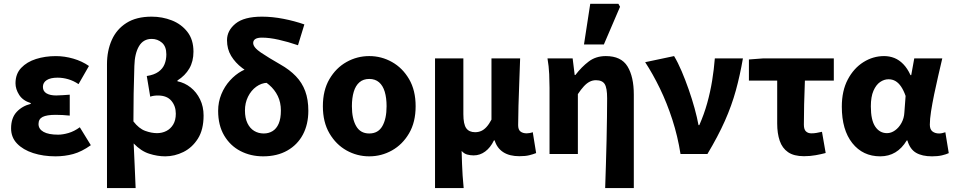

<svg xmlns="http://www.w3.org/2000/svg" viewBox="-20 -799 4946 996"><path d="M267.8 12Q204.7 12 152.1 -4.9Q99.6 -21.9 68.5 -54.2Q37.5 -86.4 37.5 -133.1Q37.5 -187.1 66.2 -218.1Q94.8 -249.1 139.5 -260.2V-264.2Q98.4 -277.1 79.4 -306.9Q60.4 -336.7 60.4 -366.9Q60.4 -415.7 89.9 -446.8Q119.3 -477.9 166.9 -493Q214.5 -508 269.8 -508Q314.8 -508 360.3 -494.8Q405.8 -481.6 441.4 -456.7L387.4 -362.6Q362 -379.8 334.4 -387.9Q306.7 -396.1 278.1 -396.1Q242 -396.1 222.3 -383.4Q202.6 -370.7 202.6 -348.4Q202.6 -325.9 220.9 -314.9Q239.2 -303.8 271.4 -303.8Q287.5 -303.8 305.9 -305.3Q324.4 -306.8 341.8 -307.8V-199.3Q324 -201.3 304.8 -202.3Q285.7 -203.3 268.7 -203.3Q222.7 -203.3 201.2 -192.5Q179.8 -181.7 179.8 -155.8Q179.8 -129.6 205.8 -115Q231.8 -100.4 281.6 -100.4Q305.6 -100.4 335.2 -109Q364.8 -117.6 394 -138.8L451.2 -45.8Q403.5 -11.8 359.6 0.1Q315.6 12 267.8 12Z M535 176.7V-465.9Q535 -535.6 559.8 -591.4Q584.5 -647.2 635.9 -679.9Q687.2 -712.6 766.7 -712.6Q821.7 -712.6 871.2 -693.3Q920.7 -673.9 952.2 -633.6Q983.6 -593.3 983.6 -530.9Q983.6 -480.5 962.1 -443.7Q940.6 -406.8 900.4 -381.4V-377.4Q938.2 -369.8 968.9 -345.4Q999.6 -321.1 1017.8 -283.6Q1036.1 -246.1 1036.1 -199.5Q1036.1 -126.4 1006.6 -79.7Q977 -33.1 931.3 -10.5Q885.6 12 837.3 12Q796.5 12 754 -1.6Q711.4 -15.1 673.4 -54.8Q676.2 4.1 678.7 61.6Q681.2 119.1 683.6 176.7ZM794.4 -108.3Q820.8 -108.3 842.9 -119.5Q865 -130.7 878.5 -153.1Q892 -175.6 892 -209.4Q892 -248.8 868.9 -276.2Q845.8 -303.6 799.1 -303.6Q776.9 -303.6 759.3 -297.6L741.4 -404.7Q779.5 -410.5 801.9 -426.6Q824.4 -442.8 833.6 -466Q842.9 -489.2 842.9 -516.9Q842.9 -557.9 820.1 -577.6Q797.2 -597.2 767 -597.2Q723.3 -597.2 701 -559.3Q678.7 -521.4 677 -456.8Q674.6 -384.2 673.3 -312.9Q672.1 -241.7 672.1 -169.1Q700.7 -131.9 733.3 -120.1Q765.9 -108.3 794.4 -108.3Z M1344.9 12Q1280.2 12 1227.2 -15.5Q1174.2 -43 1142.9 -96Q1111.6 -149 1111.6 -224Q1111.6 -269.9 1128.3 -310.4Q1145 -350.9 1173 -381.6Q1200.9 -412.3 1234 -430.5Q1267.1 -448.6 1299.7 -449.3L1366.7 -369.6Q1335.8 -368.5 1309.2 -349.1Q1282.5 -329.6 1266.6 -297.4Q1250.7 -265.2 1250.7 -226Q1250.7 -186.7 1263.6 -159.9Q1276.6 -133.1 1298.6 -119.9Q1320.6 -106.6 1348.2 -106.6Q1373.9 -106.6 1394.1 -119Q1414.3 -131.3 1425.7 -157.7Q1437.1 -184.1 1437.1 -225.6Q1437.1 -267.9 1421 -301Q1404.9 -334.2 1376.3 -358.6Q1347.8 -383.1 1310.8 -400.7Q1271.5 -419.9 1236.2 -446.5Q1200.9 -473.2 1179.2 -508.8Q1157.6 -544.4 1157.6 -590.4Q1157.6 -640.4 1201.8 -676.5Q1246 -712.6 1339.1 -712.6Q1393 -712.6 1450.5 -701.3Q1508.1 -690.1 1558.9 -672.3L1525.8 -564.3Q1474 -582.1 1425.8 -592.9Q1377.5 -603.8 1338.8 -603.8Q1315.6 -603.8 1304.5 -596.5Q1293.4 -589.2 1293.4 -576Q1293.4 -553.3 1333.5 -526.3Q1373.6 -499.3 1434.3 -464.6Q1482.2 -437.6 1514.7 -403.8Q1547.2 -370.1 1563.3 -326.3Q1579.5 -282.5 1579.5 -224.4Q1579.5 -154.2 1551.4 -101.1Q1523.3 -48 1470.4 -18Q1417.6 12 1344.9 12Z M1895.5 12Q1832.4 12 1777.6 -18.6Q1722.9 -49.3 1688.9 -107.4Q1654.9 -165.4 1654.9 -247.9Q1654.9 -330.5 1688.9 -388.6Q1722.9 -446.7 1777.6 -477.4Q1832.4 -508.1 1895.5 -508.1Q1958.6 -508.1 2013.3 -477.4Q2068.1 -446.7 2102.1 -388.6Q2136.1 -330.5 2136.1 -247.9Q2136.1 -165.4 2102.1 -107.4Q2068.1 -49.3 2013.3 -18.6Q1958.6 12 1895.5 12ZM1895.5 -106.6Q1941.7 -106.6 1963.6 -145Q1985.4 -183.3 1985.4 -247.9Q1985.4 -291 1975.9 -323Q1966.3 -354.9 1946.3 -372.2Q1926.2 -389.5 1895.5 -389.5Q1864.7 -389.5 1844.7 -372.2Q1824.6 -354.9 1815.1 -323Q1805.5 -291 1805.5 -247.9Q1805.5 -183.3 1827.5 -145Q1849.4 -106.6 1895.5 -106.6Z M2236.7 176.7V-496.1H2383.7V-207Q2383.7 -154.6 2398.6 -133.9Q2413.4 -113.2 2444.6 -113.2Q2461.5 -113.2 2476 -119.5Q2490.5 -125.8 2503.6 -140.1Q2516.8 -154.5 2529.5 -178.5V-496.1H2678.2Q2676.3 -438.1 2673.8 -373.5Q2671.2 -308.8 2669.6 -250.1Q2667.9 -191.3 2667.9 -149.9Q2667.9 -126.2 2680 -116.8Q2692.2 -107.3 2712.4 -107.3Q2718.7 -107.3 2727.5 -108.8Q2736.3 -110.3 2743.7 -113.3L2761.2 -4.9Q2745.2 1.4 2725.5 6.3Q2705.7 11.3 2674.1 11.3Q2623 11.3 2590.6 -9.6Q2558.2 -30.6 2546 -70.6H2542.3Q2524.2 -33.1 2496.9 -13Q2469.7 7.1 2437.1 7.1Q2419.5 7.1 2403.5 2.7Q2387.5 -1.6 2374.7 -16.1Q2375.6 20.3 2376.8 51.4Q2378 82.6 2379.9 112.4Q2381.7 142.3 2385.3 176.7Z M3119.3 176.7Q3121.1 118.4 3123.2 54.6Q3125.4 -9.2 3126.6 -71.9Q3127.9 -134.5 3128.7 -190.5Q3129.5 -246.5 3129.5 -289.2Q3129.5 -342.8 3116.9 -362.9Q3104.3 -382.9 3071.4 -382.9Q3053.9 -382.9 3038.6 -375Q3023.3 -367.1 3008.6 -351.1Q2993.9 -335.2 2977.7 -310.8V0H2830.7V-343.5Q2830.7 -373.3 2829 -414.3Q2827.2 -455.2 2820.1 -496.1H2950.6L2961.2 -410.1H2964.9Q2997 -452 3034.1 -480Q3071.1 -508.1 3122.8 -508.1Q3202.3 -508.1 3235.1 -454.6Q3267.9 -401 3267.9 -308V176.7ZM3009.4 -568.2 3041.9 -779.4H3187.9L3196.5 -763.9L3112.5 -568.2Z M3510.2 0Q3495.8 -91.9 3467.8 -178.4Q3439.8 -264.8 3403.2 -340.3Q3366.5 -415.8 3326.8 -476.4L3476.8 -508.1Q3496.7 -475 3516 -429.8Q3535.2 -384.6 3552.5 -335.1Q3569.9 -285.5 3583.1 -237.5Q3596.3 -189.5 3603.6 -149.8H3607.6Q3632.5 -206.1 3648.6 -264Q3664.7 -321.9 3674.2 -380.4Q3683.7 -439 3688.2 -496.1H3833.9Q3818.8 -408.4 3797.2 -329.8Q3775.6 -251.2 3740.1 -171.4Q3704.6 -91.7 3649.7 0Z M4150.6 11.3Q4098.4 11.3 4068.1 -9.6Q4037.9 -30.4 4024.8 -68.7Q4011.7 -107 4011.7 -158.4V-380.8H3865V-490.5L3939.2 -496.1H4305.4V-380.8H4155.4Q4152.7 -316.9 4151.4 -256.7Q4150.1 -196.5 4150.1 -152.4Q4150.1 -127.4 4160.9 -117.4Q4171.7 -107.3 4188.8 -107.3Q4202.3 -107.3 4214.9 -109.4Q4227.6 -111.5 4244 -115.3L4263.2 -5.3Q4239.7 1 4211.3 6.1Q4182.9 11.3 4150.6 11.3Z M4546.3 12Q4455.9 12 4401.4 -56.6Q4346.9 -125.1 4346.9 -245.6Q4346.9 -328.1 4377.9 -386.7Q4409 -445.3 4459 -476.7Q4508.9 -508.1 4566.4 -508.1Q4594.3 -508.1 4619.4 -498.2Q4644.5 -488.2 4665.8 -466.3Q4687.2 -444.4 4703.3 -409.2H4707L4722.7 -496.1H4868.1Q4858.1 -453.2 4846.9 -405Q4835.6 -356.8 4825.9 -309.3Q4816.2 -261.9 4809.8 -221.2Q4803.5 -180.5 4803.5 -152.4Q4803.5 -127.6 4817.2 -117.1Q4830.9 -106.6 4851.5 -106.6Q4858.9 -106.6 4867.1 -108.3Q4875.4 -110 4884 -113L4901.7 -4.6Q4888.2 1.7 4866.4 6.9Q4844.7 12 4814.9 12Q4763.2 12 4731.8 -6.6Q4700.3 -25.2 4687.2 -70.3H4683.6Q4634.1 12 4546.3 12ZM4581.3 -108.3Q4603.1 -108.3 4623.1 -122.7Q4643.2 -137 4656.5 -161.4Q4669.9 -185.8 4671.4 -215.2L4677.8 -301.3Q4667.6 -330.4 4654.4 -349.8Q4641.3 -369.1 4625.2 -378.5Q4609.2 -387.8 4589.1 -387.8Q4566.4 -387.8 4545.4 -373.4Q4524.5 -359 4511 -328Q4497.5 -296.9 4497.5 -247.2Q4497.5 -175.5 4520.5 -141.9Q4543.4 -108.3 4581.3 -108.3Z"/></svg>

Font: Source Sans 3 VF
Style: Regular
Weight: 200
Designer: Paul D. Hunt
Foundry: Adobe
Version: Version 3.046;hotconv 1.0.118;makeotfexe 2.5.65603